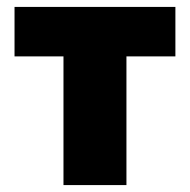

<svg xmlns="http://www.w3.org/2000/svg" viewBox="-20 -535 549 555"><path d="M163.5 0V-372H22V-515H487V-372H345.5V0Z"/></svg>

Font: Geologica Cursive ExtraBold
Style: Regular
Weight: 800
Designer: Sindre Bremnes, Frode Helland
Foundry: Monokrom Skriftforlag AS
Version: Version 1.010;gftools[0.9.28]